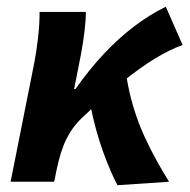

<svg xmlns="http://www.w3.org/2000/svg" viewBox="-20 -531 554 561"><path d="M11 0 79.7 -345.2Q85.7 -375 90.7 -416.7Q95.7 -458.4 95.7 -496.1H230.9Q230.9 -472.7 226.9 -439.2Q222.9 -405.6 216.9 -374L196.6 -270.8H200.6Q240.2 -327.6 283.4 -373.6Q326.7 -419.6 372.3 -454.2Q418 -488.8 464.4 -511.3L513.6 -399.6Q475.6 -386 432 -359.5Q388.5 -333 336 -290.2Q283.5 -247.4 218 -185.2Q191.3 -159.7 173.9 -124.6Q156.5 -89.5 144.4 -30.4L138.4 0ZM323.3 10.1Q314 -6.9 303.5 -31.2Q292.9 -55.5 281.9 -85.7Q270.9 -116 261.1 -151.3Q251.3 -186.5 243.6 -226.3L349.7 -306.2Q357.2 -259.4 370.8 -215.1Q384.3 -170.8 402.4 -131.6Q420.5 -92.4 439.3 -58.8Q458 -25.3 474 0Z"/></svg>

Font: Source Sans 3 VF
Style: Italic
Weight: 200
Italic angle: -11°
Designer: Paul D. Hunt
Foundry: Adobe Systems Incorporated
Version: Version 3.042;hotconv 1.0.118;makeotfexe 2.5.65603